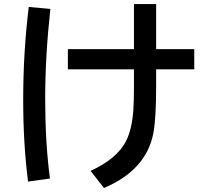

<svg xmlns="http://www.w3.org/2000/svg" viewBox="-20 -850 1020 942"><path d="M637.2 -830.1H746.1V-608.9H933.1V-509.8H746.1V-429.7Q746.1 -265.1 731.9 -194.3Q696.3 -15.1 490.2 72.3L424.3 -11.7Q552.7 -69.8 598.1 -157.2Q627.4 -214.8 634.3 -310.5Q637.2 -356 637.2 -424.8V-509.8H313V-608.9H637.2ZM117.7 41Q93.8 -143.1 93.8 -361.8Q93.8 -593.8 121.1 -815.9L227.1 -806.2Q201.7 -574.2 201.7 -364.3Q201.7 -150.9 225.1 25.9Z"/></svg>

Font: FORM UDPGothic
Style: Bold
Weight: 700
Foundry: Pronama LLC
Version: Version 1.051